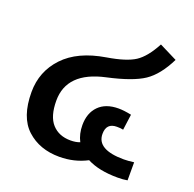

<svg xmlns="http://www.w3.org/2000/svg" viewBox="-121 -796 941 929"><g transform="rotate(20 350.0 -331.5)"><path d="M436 -168Q436 -87 575 -87Q597 -87 627 -91V2Q606 6 577 6Q480 6 419 -26Q354 8 277 8Q175 8 109.5 -52Q44 -112 44 -241Q44 -347 115.5 -423Q187 -499 327 -522Q425 -538 469.5 -567Q514 -596 554 -671L646 -625Q602 -536 544.5 -497.5Q487 -459 359 -431Q171 -390 171 -243Q171 -162 206 -123.5Q241 -85 301 -85Q329 -85 349 -93Q330 -129 330 -175Q330 -237 366 -273.5Q402 -310 468 -310Q496 -310 534 -302L523 -221Q511 -224 490 -224Q436 -224 436 -168Z"/></g></svg>

Font: FiraGO Medium
Style: Regular
Weight: 500
Designer: bBox Type
Foundry: bBox Type GmbH
Version: Version 1.001;PS 001.001;hotconv 1.0.88;makeotf.lib2.5.64775